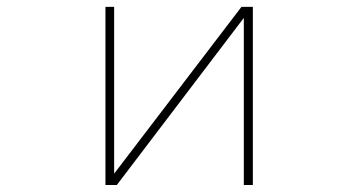

<svg xmlns="http://www.w3.org/2000/svg" viewBox="-20 -564 1040 561"><path d="M692.4 -23.4V-511.7L321.3 -23.4H288.1V-543.9H313.5V-56.6L685.5 -543.9H718.8V-23.4Z"/></svg>

Font: Mgen+ 1mn thin
Style: Regular
Weight: 100
Designer: [Source Han Sans]
Ryoko NISHIZUKA  (kana & ideographs); Paul D. Hunt (Latin, Greek & Cyrillic); Wenlong ZHANG  (bopomofo
Version: Version 1.059.20150602